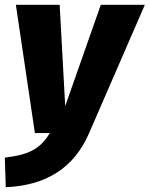

<svg xmlns="http://www.w3.org/2000/svg" viewBox="-39 -553 622 798"><path d="M563 -533H380L232 -112L209 -533H27L106 0H168C129 64 85 90 -19 102L-15 225C156 218 270 142 331 1Z"/></svg>

Font: Fira Sans ExtraBold
Style: Italic
Weight: 800
Italic angle: -8°
Designer: bBox Type GmbH & Carrois Corporate GbR & Edenspiekermann AG
Foundry: bBox Type GmbH & Carrois Corporate GbR & Edenspiekermann AG
Version: Version 4.301;PS 004.301;hotconv 1.0.88;makeotf.lib2.5.64775